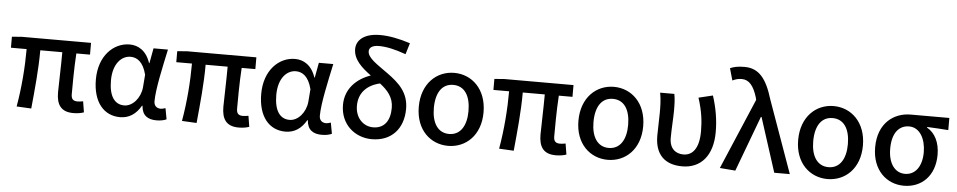

<svg xmlns="http://www.w3.org/2000/svg" viewBox="-43 -1155 7535 1512"><g transform="rotate(5 3724.0 -398.5)"><path d="M558 13C594 13 622 7 641 0L627 -86C608 -83 595 -81 584 -81C549 -81 533 -95 533 -134C533 -178 533 -341 541 -457H649V-550H103L24 -544V-457H148C148 -316 136 -153 109 0L225 6C240 -147 256 -308 256 -457H430C430 -346 424 -190 424 -140C424 -43 459 13 558 13Z M927 13C997 13 1052 -22 1092 -92H1096C1101 -16 1146 13 1215 13C1251 13 1277 6 1294 -2L1278 -89C1262 -84 1250 -81 1241 -81C1210 -81 1187 -99 1187 -136C1187 -232 1227 -410 1257 -550H1143L1121 -431H1118C1086 -527 1022 -564 954 -564C827 -564 712 -454 712 -267C712 -87 799 13 927 13ZM952 -82C876 -82 831 -144 831 -269C831 -403 899 -468 969 -468C1018 -468 1069 -440 1095 -337L1087 -236C1079 -153 1019 -82 952 -82Z M1865 13C1901 13 1929 7 1948 0L1934 -86C1915 -83 1902 -81 1891 -81C1856 -81 1840 -95 1840 -134C1840 -178 1840 -341 1848 -457H1956V-550H1410L1331 -544V-457H1455C1455 -316 1443 -153 1416 0L1532 6C1547 -147 1563 -308 1563 -457H1737C1737 -346 1731 -190 1731 -140C1731 -43 1766 13 1865 13Z M2234 13C2304 13 2359 -22 2399 -92H2403C2408 -16 2453 13 2522 13C2558 13 2584 6 2601 -2L2585 -89C2569 -84 2557 -81 2548 -81C2517 -81 2494 -99 2494 -136C2494 -232 2534 -410 2564 -550H2450L2428 -431H2425C2393 -527 2329 -564 2261 -564C2134 -564 2019 -454 2019 -267C2019 -87 2106 13 2234 13ZM2259 -82C2183 -82 2138 -144 2138 -269C2138 -403 2206 -468 2276 -468C2325 -468 2376 -440 2402 -337L2394 -236C2386 -153 2326 -82 2259 -82Z M3151 -766C3061 -795 2981 -810 2912 -810C2783 -810 2725 -751 2725 -683C2725 -599 2794 -539 2866 -486C2757 -449 2668 -365 2668 -237C2668 -80 2786 13 2917 13C3073 13 3166 -92 3166 -248C3166 -376 3091 -446 2995 -515C2908 -578 2833 -622 2833 -675C2833 -702 2855 -723 2911 -723C2967 -723 3035 -709 3124 -677ZM2919 -81C2844 -81 2778 -141 2778 -240C2778 -340 2840 -406 2944 -430C3005 -383 3053 -330 3053 -247C3053 -143 3007 -81 2919 -81Z M3520 13C3659 13 3776 -91 3776 -274C3776 -458 3659 -564 3520 -564C3381 -564 3264 -458 3264 -274C3264 -91 3381 13 3520 13ZM3520 -81C3431 -81 3383 -157 3383 -274C3383 -395 3431 -469 3520 -469C3609 -469 3657 -395 3657 -274C3657 -157 3609 -81 3520 -81Z M4372 13C4408 13 4436 7 4455 0L4441 -86C4422 -83 4409 -81 4398 -81C4363 -81 4347 -95 4347 -134C4347 -178 4347 -341 4355 -457H4463V-550H3917L3838 -544V-457H3962C3962 -316 3950 -153 3923 0L4039 6C4054 -147 4070 -308 4070 -457H4244C4244 -346 4238 -190 4238 -140C4238 -43 4273 13 4372 13Z M4782 13C4921 13 5038 -91 5038 -274C5038 -458 4921 -564 4782 -564C4643 -564 4526 -458 4526 -274C4526 -91 4643 13 4782 13ZM4782 -81C4693 -81 4645 -157 4645 -274C4645 -395 4693 -469 4782 -469C4871 -469 4919 -395 4919 -274C4919 -157 4871 -81 4782 -81Z M5371 13C5518 13 5611 -92 5611 -279C5611 -375 5595 -468 5564 -564L5452 -537C5485 -437 5495 -355 5495 -275C5495 -140 5445 -81 5372 -81C5312 -81 5262 -117 5262 -202C5262 -271 5269 -363 5269 -419C5269 -470 5268 -511 5260 -550H5148C5159 -490 5159 -438 5159 -394C5159 -330 5155 -271 5155 -210C5155 -65 5230 13 5371 13Z M5791 10 5955 -429H5960L6098 0H6221L6016 -574C5968 -733 5907 -810 5793 -810C5737 -810 5708 -802 5679 -790L5706 -695C5729 -706 5748 -713 5780 -713C5837 -713 5874 -668 5901 -580L5906 -559L5668 0Z M6519 13C6658 13 6775 -91 6775 -274C6775 -458 6658 -564 6519 -564C6380 -564 6263 -458 6263 -274C6263 -91 6380 13 6519 13ZM6519 -81C6430 -81 6382 -157 6382 -274C6382 -395 6430 -469 6519 -469C6608 -469 6656 -395 6656 -274C6656 -157 6608 -81 6519 -81Z M7123 13C7262 13 7367 -85 7367 -253C7367 -350 7330 -423 7266 -459V-464C7326 -461 7373 -459 7434 -454V-550H7129C6996 -550 6872 -461 6872 -269C6872 -88 6987 13 7123 13ZM7124 -81C7044 -81 6991 -152 6991 -269C6991 -397 7048 -456 7125 -456C7210 -456 7257 -367 7257 -263C7257 -150 7204 -81 7124 -81Z"/></g></svg>

Font: Spoqa Han Sans Neo Medium
Style: Regular
Weight: 500
Designer: [Spoqa Han Sans Neo] Dong-huui Kim  Younghwa Kang  Yujin Lee  [Noto Sans] Ryoko NISHIZUKA  (kana & ideographs); Paul D. 
Foundry: Spoqa (http://www.spoqa-han-sans.com)
Version: Version 1.000